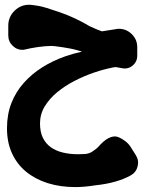

<svg xmlns="http://www.w3.org/2000/svg" viewBox="-20 -450 606 789"><path d="M538.1 187.5 516.7 153.6C511.1 144.8 504.3 137.3 496 131C482.6 120.9 470.9 114.4 461 111.8C451.1 109.1 439.6 111 426.6 117.3C413.5 123.7 398.9 136.2 382.7 154.7C379.4 158.5 372.2 164.2 361 171.8C351.4 178.5 340.7 182.2 329.1 182.9C319.5 183.5 310.1 183.8 300.8 183.8C278.4 183.8 257.7 181.5 238.6 176.9C219.5 172.4 203 165.1 189 155.2C175 145.3 164.1 132.3 156.2 116.3C148.4 100.3 144.4 80.6 144.4 57.2C144.4 31.8 150.9 8.4 163.9 -12.9C176.9 -34.3 194 -53.8 215.3 -71.3C236.7 -88.8 260.5 -104.3 286.7 -117.8C312.9 -131.3 339.4 -142.6 366.3 -151.7C393.3 -160.9 418.5 -167.7 442.2 -172.3C445.7 -173 449.8 -173.7 454.4 -174.5L489.1 -168.5C504 -167.7 516.9 -172.5 527.7 -182.8C538.6 -193.1 544 -205.7 544 -220.6V-255.9C544 -277.7 536.1 -296 520.3 -310.9C504.5 -325.8 485.8 -332.7 464.1 -331.5L398.7 -321.2C383.1 -326.8 366.3 -333.8 348.3 -342.3C309.3 -365.7 268.5 -384.7 225.8 -399.6C183.1 -414.4 154.3 -423.1 139.5 -425.5C124.7 -428 113.1 -429.6 104.7 -430.3C80.1 -431.7 58.8 -423.9 40.9 -406.9C23 -389.9 14 -369.1 14 -344.5V-304.4C14 -287.4 20.2 -273.1 32.5 -261.4C44.8 -249.7 59.4 -244.3 76.4 -245.2C118.7 -255.4 157.4 -260.8 192.3 -261.3C197 -261 201.9 -260.6 207.1 -260.1C207.4 -260.1 207.6 -260 207.7 -260C228.1 -257.5 247.6 -254.4 266.4 -250.9C270.9 -250 275.3 -249.2 279.6 -248.3C292.3 -245.3 304.8 -241.8 317.1 -237.8C293 -232.6 269.7 -226 247 -218.1C213.7 -206.4 182.7 -191.5 153.9 -173.5C125.2 -155.4 99.9 -134.2 78.1 -109.8C56.2 -85.4 39.2 -57.7 27 -26.7C14.8 4.3 8.7 38.9 8.7 77C8.7 115.6 15.5 150 29.3 180C43 210 62.4 235.3 87.6 255.9C112.8 276.4 142.5 292.1 176.8 302.8C211.1 313.4 248.6 318.8 289.3 318.8C314.6 318.8 342.2 316.3 372.1 311.5C430.8 305.4 479.1 291.8 517.1 270.8C531.9 262.5 541.4 250.1 545.5 233.7C549.7 217.2 547.2 201.8 538.1 187.5Z"/></svg>

Font: Qalbi
Style: Regular
Weight: 400
Version: Version 001.000